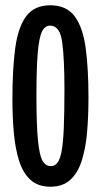

<svg xmlns="http://www.w3.org/2000/svg" viewBox="-20 -693 382 727"><path d="M171 14Q124 14 95.5 -12Q67 -38 52.5 -83.5Q38 -129 32.5 -189Q27 -249 27 -317Q27 -434 38 -513Q49 -592 80 -632.5Q111 -673 170 -673Q232 -673 263 -631Q294 -589 304.5 -510.5Q315 -432 315 -323Q315 -251 309.5 -190Q304 -129 289 -83Q274 -37 245.5 -11.5Q217 14 171 14ZM172 -64Q187 -64 197 -76Q207 -88 213 -119Q219 -150 221.5 -207.5Q224 -265 224 -355Q224 -470 215.5 -533Q207 -596 170 -596Q150 -596 139 -573.5Q128 -551 123 -493.5Q118 -436 118 -332Q118 -222 123.5 -164Q129 -106 140.5 -85Q152 -64 172 -64Z"/></svg>

Font: Bricolage Grotesque 48pt Condensed
Style: Regular
Weight: 400
Width: 3
Designer: Mathieu Triay
Foundry: Atelier Triay
Version: Version 1.000; ttfautohint (v1.8.4.7-5d5b);gftools[0.9.32]